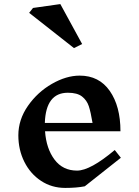

<svg xmlns="http://www.w3.org/2000/svg" viewBox="-20 -912 683 942"><path d="M396 2Q356 10 300 10Q234 10 181.5 -24.5Q129 -59 99.5 -118Q70 -177 70 -248Q70 -325 117 -392.5Q164 -460 234.5 -500.5Q305 -541 371 -541Q466 -541 518.5 -466Q571 -391 571 -268H201Q207 -183 247.5 -129Q288 -75 358 -75Q423 -75 543 -176L573 -138ZM200 -309H434Q425 -363 415.5 -391.5Q406 -420 382.5 -438.5Q359 -457 313 -457Q205 -457 200 -309ZM343 -676 123 -849 142 -873 276 -892 383 -696Z"/></svg>

Font: Inknut Antiqua
Style: Regular
Weight: 400
Designer: Claus Eggers Sørensen
Foundry: Claus Eggers Sørensen
Version: Version 1.003; ttfautohint (v1.8.2) -l 8 -r 50 -G 200 -x 14 